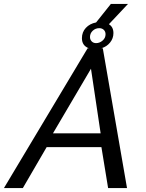

<svg xmlns="http://www.w3.org/2000/svg" viewBox="-67 -955 739 975"><path d="M448 -710H455L578 0H482L448 -208H170L49 0H-47L378 -710H384Q349 -723 349 -761Q349 -792 369 -813.5Q389 -835 421 -841L496 -935H583L486 -832Q509 -818 509 -787Q509 -760 492 -739Q475 -718 448 -710ZM437 -812Q418 -812 404 -799Q390 -786 390 -767Q390 -754 398.5 -745Q407 -736 421 -736Q439 -736 454 -749Q469 -762 469 -781Q469 -795 460 -803.5Q451 -812 437 -812ZM202 -278H444L395 -606Z"/></svg>

Font: Raleway-v4020 Medium
Style: Italic
Weight: 500
Italic angle: -12°
Designer: Matt McInerney, Pablo Impallari, Rodrigo Fuenzalida
Foundry: Matt McInerney, Pablo Impallari, Rodrigo Fuenzalida
Version: Version 4.020;PS 004.020;hotconv 1.0.88;makeotf.lib2.5.64775